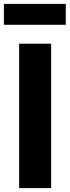

<svg xmlns="http://www.w3.org/2000/svg" viewBox="-42 -964 357 984"><path d="M56 -740H220V0H56ZM-22 -944H295V-837H-22Z"/></svg>

Font: Encode Sans Compressed
Style: ExtraBold
Weight: 800
Designer: Pablo Impallari, Andres Torresi
Foundry: Pablo Impallari, Andres Torresi
Version: Version 1.000; ttfautohint (v1.00) -l 8 -r 50 -G 200 -x 14 -